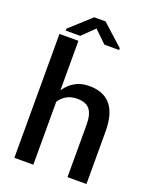

<svg xmlns="http://www.w3.org/2000/svg" viewBox="-166 -1015 897 1109"><g transform="rotate(20 282.5 -460.0)"><path d="M416.5 -792H326L251.5 -864L177.5 -792H88.5V-804L217 -920.5H286.5L416.5 -803ZM504 0H387.5V-323Q387.5 -385.5 364 -415.2Q340.5 -445 287 -445Q249.5 -445 222.2 -429.5Q195 -414 177.5 -387V0H61V-761.5H177.5V-460Q177.5 -460 177.5 -460Q177.5 -460 177.5 -460Q177.5 -460 178 -460Q178 -460 178 -460Q178 -460 178 -460Q178 -460 178 -460H178.5Q178.5 -460 178.5 -460Q178.5 -459.5 179 -459.5Q203.5 -495.5 240.2 -516.8Q277 -538 327 -538Q414.5 -538 459.2 -485Q504 -432 504 -322Z"/></g></svg>

Font: Roberto Sans Medium
Style: Regular
Weight: 500
Designer: Google (font) & Cristiano Sobral (main changes)
Version: Version 1.000;October 12, 2021;FontCreator 14.0.0.2814 64-bi